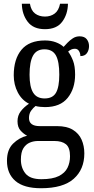

<svg xmlns="http://www.w3.org/2000/svg" viewBox="-20 -761 502 1020"><path d="M198 239Q107 239 62 200.5Q17 162 17 93Q17 34 49.5 2Q82 -30 124 -40Q106 -49 89.5 -67Q73 -85 73 -117Q73 -147 90 -169.5Q107 -192 134 -210Q96 -229 74.5 -270Q53 -311 53 -361Q53 -447 94 -496.5Q135 -546 219 -546Q251 -546 276.5 -536.5Q302 -527 318 -512Q326 -521 338.5 -534Q351 -547 367 -557.5Q383 -568 403 -568Q429 -568 441 -552.5Q453 -537 453 -516Q453 -495 442 -479Q431 -463 407 -463Q407 -478 399.5 -490Q392 -502 378 -502Q367 -502 358.5 -498Q350 -494 342 -487Q357 -467 368 -438.5Q379 -410 379 -365Q379 -290 339.5 -241Q300 -192 219 -192Q208 -192 193 -193.5Q178 -195 169 -198Q156 -188 145 -172.5Q134 -157 134 -134Q134 -91 191 -91H283Q335 -91 367 -71.5Q399 -52 413.5 -19Q428 14 428 54Q428 139 371.5 189Q315 239 198 239ZM217 -238Q260 -238 277.5 -268.5Q295 -299 295 -365Q295 -434 277 -466.5Q259 -499 216 -499Q174 -499 155.5 -465.5Q137 -432 137 -364Q137 -300 156 -269Q175 -238 217 -238ZM200 191Q259 191 292 174.5Q325 158 338.5 130.5Q352 103 352 69Q352 23 330.5 5.5Q309 -12 269 -12H182Q159 -12 138.5 -3.5Q118 5 104.5 26Q91 47 91 87Q91 131 115.5 161Q140 191 200 191ZM219 -606Q157 -606 127 -645.5Q97 -685 96 -741H139Q145 -705 166.5 -689Q188 -673 219 -673Q249 -673 270.5 -689Q292 -705 299 -741H341Q340 -685 310.5 -645.5Q281 -606 219 -606Z"/></svg>

Font: Noto Serif Tamil Condensed
Style: Regular
Weight: 400
Width: 3
Designer: Indian Type Foundry, Tom Grace, and the Monotype Design Team
Foundry: Monotype Imaging Inc.
Version: Version 2.004; ttfautohint (v1.8.4.7-5d5b)